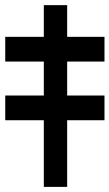

<svg xmlns="http://www.w3.org/2000/svg" viewBox="-82 -731 428 751"><path d="M180.7 -710.9V0H89.4V-710.9ZM-61.5 -490.2V-586.9H326.7V-490.2ZM-61.5 -260.7V-357.4H326.7V-260.7Z"/></svg>

Font: Inter 28pt ExtraBold
Style: Regular
Weight: 800
Designer: Rasmus Andersson
Foundry: rsms
Version: Version 4.001;git-66647c0bb